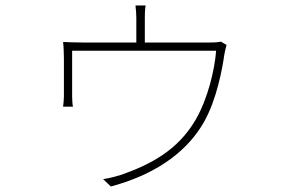

<svg xmlns="http://www.w3.org/2000/svg" viewBox="-20 -623 1040 700"><path d="M806 -459 786 -471C780 -470 769 -468 743 -468H508V-557C508 -567 508 -588 511 -603H474C476 -588 477 -567 477 -557V-468H283C257 -468 229 -469 210 -470C212 -454 213 -426 213 -410C213 -384 213 -294 213 -271C213 -260 211 -242 210 -234H246C244 -242 243 -260 243 -271C243 -294 243 -400 243 -438H768C763 -372 739 -265 693 -186C628 -75 530 -24 423 14C407 19 379 27 356 30L384 57C570 7 671 -86 723 -177C770 -259 791 -374 798 -425C801 -440 804 -453 806 -459Z"/></svg>

Font: Harano Aji Gothic CN ExtraLight
Style: Regular
Weight: 250
Foundry: Masamichi Hosoda
Version: HaranoAjiGothicCN-ExtraLight version 20230610;ttx 4.39.4